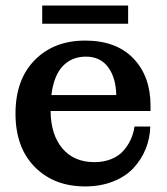

<svg xmlns="http://www.w3.org/2000/svg" viewBox="-20 -665 605 695"><path d="M132.8 -579.1V-645H443.8V-579.1ZM288.1 9.8Q175.3 9.8 105.7 -60.8Q36.1 -131.3 36.1 -253.9Q36.1 -377 105.7 -447.5Q175.3 -518.1 288.1 -518.1Q400.9 -518.1 462.9 -453.4Q524.9 -388.7 524.9 -282.2V-263.2H163.1Q164.1 -176.8 206.1 -127.4Q248 -78.1 321.8 -78.1Q355.5 -78.1 382.6 -89.1Q409.7 -100.1 426.5 -119.1Q443.4 -138.2 453.4 -160.2Q463.4 -182.1 466.8 -207H523.9Q522.9 -164.6 507.6 -126.5Q492.2 -88.4 464.1 -57.6Q436 -26.9 390.4 -8.5Q344.7 9.8 288.1 9.8ZM400.9 -320.8Q399.4 -384.3 371.1 -422.1Q342.8 -460 291 -460Q240.2 -460 207.5 -426Q174.8 -392.1 166 -320.8Z"/></svg>

Font: Montagu Slab 144pt Medium
Style: Regular
Weight: 500
Designer: Florian Karsten
Foundry: Florian Karsten
Version: Version 1.000